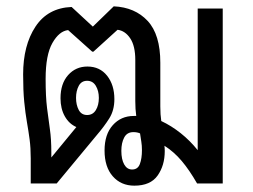

<svg xmlns="http://www.w3.org/2000/svg" viewBox="-20 -579 798 606"><path d="M404 7Q362 7 336 -22.5Q310 -52 310 -104Q310 -155 336 -184Q362 -213 402 -213Q406 -213 410 -213Q407 -234 407 -260V-390Q407 -434 391 -458Q375 -482 351 -485L275 -416H271L195 -484Q167 -481 145.5 -443.5Q124 -406 124 -330Q124 -274 128.5 -238Q133 -202 137.5 -171Q142 -140 142 -98V-82L221 -178Q198 -188 184.5 -212Q171 -236 171 -269Q171 -315 195 -342Q219 -369 256 -369Q295 -369 318 -340Q341 -311 341 -266Q341 -231 325 -205.5Q309 -180 285 -152L159 0H77V-79Q77 -112 73.5 -138.5Q70 -165 65 -193.5Q60 -222 56.5 -257.5Q53 -293 53 -344Q53 -436 92 -495Q131 -554 206 -557L273 -495L339 -559Q406 -556 446 -513Q486 -470 486 -381V-243Q486 -217 489 -197Q521 -182 550.5 -158.5Q580 -135 604 -105V-552H683V0H602Q578 -42 553.5 -71Q529 -100 499 -119Q500 -111 500 -102Q500 -57 477.5 -25Q455 7 404 7ZM255 -216Q273 -216 282.5 -231.5Q292 -247 292 -270Q292 -292 282.5 -308Q273 -324 255 -324Q237 -324 228.5 -308Q220 -292 220 -270Q220 -248 228.5 -232Q237 -216 255 -216ZM397 -44Q415 -44 421.5 -61.5Q428 -79 428 -105Q428 -120 426 -132Q424 -144 422 -158Q413 -162 401 -162Q381 -162 372 -145Q363 -128 363 -103Q363 -76 372 -60Q381 -44 397 -44Z"/></svg>

Font: Noto Sans Thai Looped Condensed
Style: Regular
Weight: 400
Width: 3
Designer: Sasikarn Vongin, Ben Mitchell
Foundry: The Fontpad Ltd
Version: Version 1.001; ttfautohint (v1.8.4.7-5d5b)